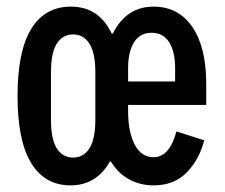

<svg xmlns="http://www.w3.org/2000/svg" viewBox="-20 -548 680 580"><path d="M268 -185V-331Q268 -387 250.5 -415.5Q233 -444 201 -444Q169 -444 151.5 -416Q134 -388 134 -331V-185Q134 -128 151.5 -100Q169 -72 201 -72Q233 -72 250.5 -100.5Q268 -129 268 -185ZM194 -528Q279 -528 317 -447H321Q362 -528 444 -528Q519 -528 561 -466.5Q603 -405 603 -295V-231H367V-213Q367 -149 387 -111Q407 -73 444 -73Q492 -73 513 -151L597 -124Q581 -64 543 -26Q505 12 444 12Q404 12 370.5 -6Q337 -24 315 -60H312Q271 12 193 12Q116 12 74.5 -55Q33 -122 33 -258Q33 -394 74.5 -461Q116 -528 194 -528ZM509 -302V-342Q509 -392 491 -420.5Q473 -449 438 -449Q403 -449 385 -420.5Q367 -392 367 -342V-302Z"/></svg>

Font: Writer SemiBold
Style: Regular
Weight: 600
Monospace: yes
Designer: Mike Abbink, Paul van der Laan, Pieter van Rosmalen
Foundry: Bold Monday
Version: Version 2.001 2020